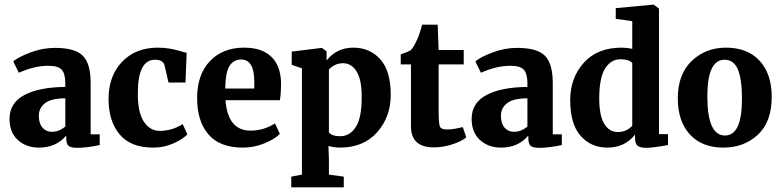

<svg xmlns="http://www.w3.org/2000/svg" viewBox="-20 -627 3363 826"><path d="M21 -116Q21 -184 84.5 -218Q148 -252 261 -253V-269Q261 -309 246 -326.5Q231 -344 187 -344Q128 -344 61 -314L37 -363Q58 -381 110 -401Q162 -421 217 -421Q303 -421 336.5 -387Q370 -353 370 -270V-49H409V-3Q352 9 313 9Q285 9 275 0.5Q265 -8 265 -33V-44Q222 8 147 8Q93 8 57 -24.5Q21 -57 21 -116ZM203 -60Q235 -60 261 -83V-204Q200 -204 173.5 -183Q147 -162 147 -129Q147 -96 162.5 -78Q178 -60 203 -60Z M447 -201Q447 -300 505 -361Q563 -422 659 -422Q687 -422 712 -417.5Q737 -413 756 -407Q775 -401 783 -400L778 -272H705L687 -349Q679 -370 647 -370Q573 -370 573 -227Q572 -146 598 -105Q624 -64 667 -64Q720 -64 766 -93L786 -49Q768 -29 727 -10.5Q686 8 639 8Q542 8 494.5 -49Q447 -106 447 -201Z M1025 8Q925 8 876.5 -49Q828 -106 828 -205Q828 -306 883 -364Q938 -422 1030 -422Q1106 -422 1146.5 -383.5Q1187 -345 1189 -273Q1189 -221 1184 -196H950Q960 -65 1058 -65Q1114 -65 1163 -96L1184 -51Q1163 -29 1118 -10.5Q1073 8 1025 8ZM1017 -371Q986 -371 968 -344.5Q950 -318 949 -246H1074V-276Q1074 -371 1017 -371Z M1661 -219Q1661 -124 1602.5 -58Q1544 8 1442 8Q1419 8 1393 1L1395 61V124L1459 133V179H1233V133L1279 124V-333L1235 -348V-405L1364 -421H1365L1385 -406V-367Q1429 -422 1500 -422Q1571 -422 1616 -372Q1661 -322 1661 -219ZM1456 -355Q1420 -355 1395 -328V-58Q1406 -41 1444 -41Q1485 -41 1510.5 -80.5Q1536 -120 1536 -206Q1537 -281 1515 -318Q1493 -355 1456 -355Z M1748 -84V-350H1704V-393Q1736 -404 1747 -411Q1758 -422 1770 -447Q1785 -477 1796 -521H1863L1867 -412H1975V-350H1867V-154Q1867 -95 1872.5 -82.5Q1878 -70 1902 -70Q1930 -70 1970 -80H1971L1986 -36Q1966 -19 1926 -6Q1886 7 1846 7Q1748 7 1748 -84Z M2009 -116Q2009 -184 2072.5 -218Q2136 -252 2249 -253V-269Q2249 -309 2234 -326.5Q2219 -344 2175 -344Q2116 -344 2049 -314L2025 -363Q2046 -381 2098 -401Q2150 -421 2205 -421Q2291 -421 2324.5 -387Q2358 -353 2358 -270V-49H2397V-3Q2340 9 2301 9Q2273 9 2263 0.5Q2253 -8 2253 -33V-44Q2210 8 2135 8Q2081 8 2045 -24.5Q2009 -57 2009 -116ZM2191 -60Q2223 -60 2249 -83V-204Q2188 -204 2161.5 -183Q2135 -162 2135 -129Q2135 -96 2150.5 -78Q2166 -60 2191 -60Z M2593 8Q2522 8 2477.5 -43Q2433 -94 2433 -196Q2433 -292 2491.5 -357Q2550 -422 2654 -422Q2677 -422 2700 -417V-536L2629 -546V-592L2789 -607H2792L2815 -590V-50H2854V-3Q2788 9 2761 9Q2735 9 2723.5 0.5Q2712 -8 2712 -33V-48Q2668 8 2593 8ZM2638 -59Q2675 -59 2700 -86V-356Q2686 -372 2649 -372Q2609 -372 2584 -333.5Q2559 -295 2558 -210Q2557 -133 2578.5 -96Q2600 -59 2638 -59Z M3099 -44Q3172 -44 3172 -201Q3172 -286 3154.5 -328Q3137 -370 3097 -370Q3023 -370 3023 -213Q3023 -44 3099 -44ZM2896 -204Q2896 -308 2956 -365Q3016 -422 3103 -422Q3196 -422 3248 -365.5Q3300 -309 3300 -210Q3300 -103 3240.5 -47.5Q3181 8 3092 8Q3000 8 2948 -48.5Q2896 -105 2896 -204Z"/></svg>

Font: Aikya
Style: Bold
Weight: 700
Designer: Neelakash Kshetrimayum (Latin subset based on Merriweather by Eben Sorkin)
Foundry: Brand New Type
Version: Version 1.00 b005